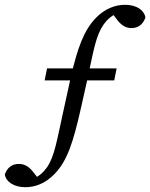

<svg xmlns="http://www.w3.org/2000/svg" viewBox="-42 -680 626 800"><path d="M144 -345H434L444 -395H154L144 -345ZM322 -349C348 -470 357 -530 389 -577C404 -598 423 -616 453 -628H423L448 -595C467 -571 486 -563 506 -563C536 -563 555 -581 564 -607C559 -637 528 -660 479 -660C441 -660 397 -646 357 -605C309 -555 281 -483 252 -354L222 -217C195 -96 186 -30 154 17C139 38 120 56 90 68H121L95 35C76 11 57 3 36 3C6 3 -13 21 -22 47C-17 77 15 100 64 100C102 100 146 86 185 45C238 -9 263 -86 296 -233L322 -349Z"/></svg>

Font: Source Serif Variable
Style: Italic
Weight: 389
Italic angle: -12°
Designer: Frank Grießhammer
Foundry: Adobe Systems Incorporated
Version: Version 3.001;hotconv 1.0.111;makeotfexe 2.5.65597